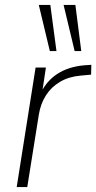

<svg xmlns="http://www.w3.org/2000/svg" viewBox="-20 -762 392 782"><path d="M48 0 125 -487H167L151 -381H145Q169 -432 213.5 -461Q258 -490 322 -496L352 -498L351 -458L308 -454Q261 -450 225 -429Q189 -408 167 -373.5Q145 -339 138 -294L91 0ZM284 -554 239 -742H287L311 -554ZM183 -554 138 -742H185L210 -554Z"/></svg>

Font: Nunito Sans 10pt SemiCondensed ExtraLight
Style: Italic
Weight: 250
Width: 4
Italic angle: -9°
Designer: Vernon Adams
Foundry: Vernon Adams
Version: Version 3.101;gftools[0.9.27]